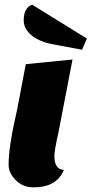

<svg xmlns="http://www.w3.org/2000/svg" viewBox="-20 -786 394 826"><path d="M255 -55Q224 20 125 20Q75 20 44 -15Q17 -44 17 -77Q17 -158 54 -316L91 -510L292 -530L231 -214Q214 -140 214 -114Q214 -57 255 -55ZM94 -658Q82 -676 82 -699Q82 -752 118 -766L354 -620L333 -572L210 -595Q126 -610 94 -658Z"/></svg>

Font: Sansita One
Style: Regular
Weight: 400
Version: Version 1.002